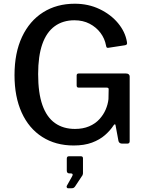

<svg xmlns="http://www.w3.org/2000/svg" viewBox="-20 -772 783 1032"><path d="M376 10Q279 10 207 -36Q135 -82 96.5 -167Q58 -252 58 -368Q58 -488 98.5 -574Q139 -660 212 -706Q285 -752 382 -752Q455 -752 515.5 -723Q576 -694 614.5 -647.5Q653 -601 662 -548Q664 -538 662 -534.5Q660 -531 653 -529L562 -515Q556 -514 553.5 -517Q551 -520 550 -527Q543 -565 520 -595.5Q497 -626 461.5 -644.5Q426 -663 380 -663Q318 -663 274 -631Q230 -599 207.5 -535Q185 -471 185 -374Q185 -272 208 -207Q231 -142 275.5 -110.5Q320 -79 383 -79Q426 -79 459 -93Q492 -107 514 -131Q536 -155 548 -183Q560 -211 563 -239L564 -289Q566 -301 554 -301H404Q398 -301 395 -303.5Q392 -306 392 -313V-366Q392 -377 403 -377H657Q667 -377 672 -372.5Q677 -368 677 -361V-13Q677 -6 673.5 -3Q670 0 664 0H638Q631 0 625.5 -2.5Q620 -5 617 -13L601 -99Q600 -104 597.5 -104Q595 -104 591 -99Q573 -71 544.5 -46Q516 -21 474.5 -5.5Q433 10 376 10ZM346 240Q341 240 339 235.5Q337 231 339 227L367 177Q372 169 370 164.5Q368 160 361 160H353Q339 160 339 145V81Q339 68 350 68H415Q426 68 426 79V160Q426 162 425 164.5Q424 167 424 169L383 231Q379 236 375 238Q371 240 361 240Z"/></svg>

Font: Libre Franklin Medium
Style: Regular
Weight: 500
Designer: Pablo Impallari, Rodrigo Fuenzalida, Nhung Nguyen
Foundry: Impallari Type
Version: Version 3.000